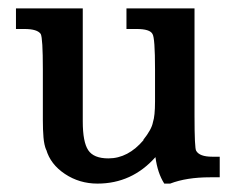

<svg xmlns="http://www.w3.org/2000/svg" viewBox="-20 -433 577 457"><path d="M443 -158Q443 -79 447 -74Q455 -60 485 -60H503V-11H480Q424 -11 385 4H371Q355 -21 350 -59Q294 4 212 4Q169 4 134.5 -19Q100 -42 90 -77V-76Q85 -88 83.5 -106Q82 -124 82 -147V-268Q82 -342 77 -352Q69 -364 38 -364H18V-413H177V-144Q177 -95 190 -75.5Q203 -56 238 -56Q285 -56 322 -100H321Q341 -125 344 -142Q349 -157 349 -191V-268Q349 -343 343 -352Q337 -364 305 -364H281V-413H443Z"/></svg>

Font: New Athena Unicode
Style: Bold
Weight: 700
Designer: J. Rusten 1997; rev. by R. Hancock 2001, 2002, rev. by D. Mastronarde 2002-2021
Foundry: Society for Classical Studies (formerly American Philological Association)
Version: Version 5.008